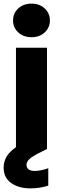

<svg xmlns="http://www.w3.org/2000/svg" viewBox="-26 -821 341 1058"><path d="M46 -708Q46 -748 74.5 -774.5Q103 -801 148 -801Q192 -801 220.5 -774.5Q249 -748 249 -708Q249 -669 220.5 -642.5Q192 -616 148 -616Q103 -616 74.5 -642.5Q46 -669 46 -708ZM164 121Q198 121 240 106V202Q193 217 142 217Q77 217 35.5 187.5Q-6 158 -6 103Q-6 71 9.5 43.5Q25 16 62 -10V-558H233V0L187 23Q150 42 135 56.5Q120 71 120 88Q120 103 131.5 112Q143 121 164 121Z"/></svg>

Font: IBM-Poppins
Style: Poppins-Bold
Weight: 700
Designer: Mike Abbink, Paul van der Laan, Pieter van Rosmalen, Ben Mitchell, Mark Frömberg
Foundry: Bold Monday
Version: Version 1.1